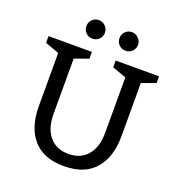

<svg xmlns="http://www.w3.org/2000/svg" viewBox="-159 -1035 1094 1177"><g transform="rotate(20 388.5 -446.5)"><path d="M557 -269V-629L466 -662V-706H749V-662L658 -629V-281Q658 -146 590 -67.5Q522 11 388 11Q254 11 186.5 -67Q119 -145 119 -281V-629L28 -662V-706H311V-662L220 -629V-269Q220 -175 264.5 -122Q309 -69 388.5 -69Q468 -69 512.5 -121.5Q557 -174 557 -269ZM328 -886Q346 -868 346 -843Q346 -818 328.5 -800.5Q311 -783 285.5 -783Q260 -783 242.5 -800.5Q225 -818 225 -843.5Q225 -869 242.5 -886.5Q260 -904 285 -904Q310 -904 328 -886ZM544 -886Q562 -868 562 -843Q562 -818 544.5 -800.5Q527 -783 501.5 -783Q476 -783 458.5 -800.5Q441 -818 441 -843.5Q441 -869 458.5 -886.5Q476 -904 501 -904Q526 -904 544 -886Z"/></g></svg>

Font: Belgrano
Style: Regular
Weight: 400
Designer: Daniel Hernandez
Foundry: Daniel Hernndez
Version: Version 1.003